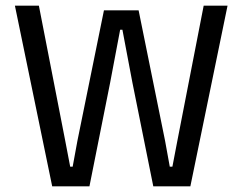

<svg xmlns="http://www.w3.org/2000/svg" viewBox="-20 -659 857 679"><path d="M296.3 0H164.6L32.7 -639H117.5L210.6 -161.6L228.2 -69.6H237L253.9 -161.6L347.6 -622.4H470.2L563.7 -161.5L580.4 -69.6H589.7L607.3 -161.5L700.3 -639H784.7L653.2 0H522.1L448.1 -367.7L412.9 -553.8H404.9L369.7 -367.7Z"/></svg>

Font: Anek Devanagari Medium
Style: Regular
Weight: 500
Designer: Kailash Malviya (Devanagari) & Yesha Goshar (Latin)
Foundry: Ek Type
Version: Version 1.003